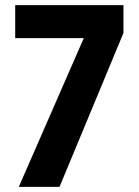

<svg xmlns="http://www.w3.org/2000/svg" viewBox="-20 -725 538 745"><path d="M53 0 330 -634 331 -577H39V-705H459V-597L211 0Z"/></svg>

Font: Nunito Sans 10pt Condensed ExtraBold
Style: Regular
Weight: 800
Width: 3
Designer: Vernon Adams
Foundry: Vernon Adams
Version: Version 3.101;gftools[0.9.27]